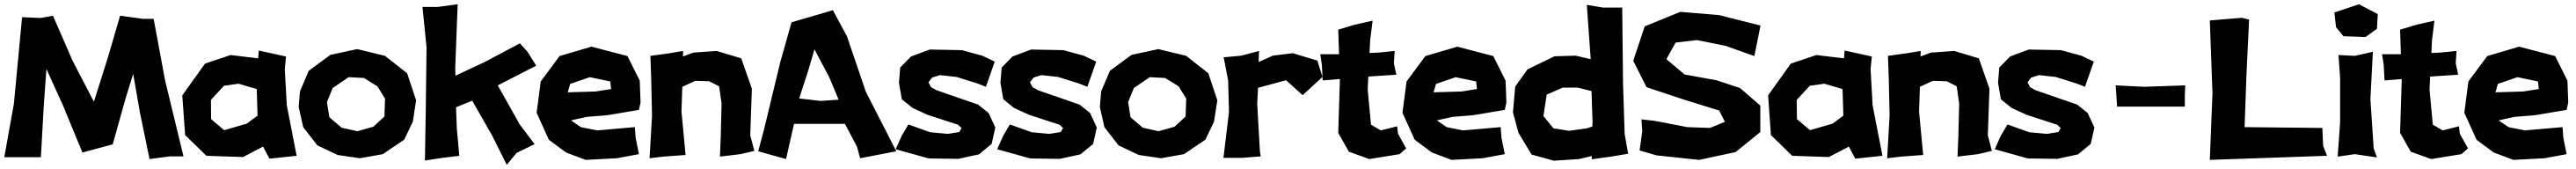

<svg xmlns="http://www.w3.org/2000/svg" viewBox="-38 -743 12294 806"><path d="M67.4 -661.1 28.3 -248 -17.6 6.8H157.2L170.9 -238.3L183.6 -414.1L261.7 -242.2L355.5 -15.6L500 -54.7L562.5 -277.3L597.7 -390.6L629.9 -206.1L675.8 15.6L771.5 2.9H837.9L750 -359.4L695.3 -653.3H644.5L535.2 -668L480.5 -480.5L410.2 -257.8L308.6 -453.1L214.8 -668L155.3 -657.2Z M1031.2 -334 1100.6 -343.8 1187.5 -318.4 1191.4 -191.4 1139.6 -153.3 1032.2 -122.1 969.7 -174.8 968.8 -266.6ZM1194.3 -464.8 1062.5 -480.5 940.4 -439.5 832 -288.1 845.7 -98.6 947.3 0 1122.1 5.9 1217.8 -43.9 1248 13.7 1377.9 0 1331.1 -240.2 1321.3 -413.1 1327.1 -473.6 1197.3 -502Z M1626 -375 1699.2 -371.1 1763.7 -331.1 1799.8 -272.5 1796.9 -187.5 1744.1 -138.7 1668 -117.2 1592.8 -133.8 1534.2 -183.6 1522.5 -255.9 1549.8 -323.2ZM1679.7 11.7 1789.1 -7.8 1891.6 -77.1 1932.6 -163.1 1948.2 -264.6 1905.3 -393.6 1799.8 -476.6 1667 -508.8 1539.1 -481.4 1435.5 -405.3 1393.6 -306.6 1387.7 -232.4 1409.2 -136.7 1476.6 -49.8 1573.2 -3.9Z M1978.5 -710 1998 -517.6 1994.1 -209 1990.2 22.5 2068.4 10.7 2154.3 0 2142.6 -128.9 2138.7 -231.4 2215.8 -262.7 2310.5 -97.7 2380.9 43 2427.7 -13.7 2513.7 -55.7 2443.4 -148.4 2337.9 -335.9 2521.5 -429.7 2478.5 -498 2443.4 -536.1 2275.4 -447.3 2135.7 -381.8 2134.8 -417 2146.5 -722.7 2052.7 -710Z M2878.9 -318.4 2804.7 -306.6 2671.9 -302.7 2683.6 -342.8 2777.3 -375 2875 -354.5ZM3011.7 -218.8 3019.5 -253.9 3015.6 -358.4 2957 -475.6 2785.2 -520.5 2632.8 -475.6 2543 -354.5 2523.4 -205.1 2582 -76.2 2664.1 -15.6 2757.8 19.5 2906.2 11.7 3011.7 -7.8 2996.1 -85.9 2992.2 -136.7 2812.5 -121.1 2734.4 -136.7 2687.5 -168.9 2761.7 -185.5 2859.4 -193.4Z M3066.4 -476.6 3070.3 -367.2 3074.2 -191.4 3062.5 11.7 3128.9 3.9 3234.4 -3.9 3214.8 -210.9 3218.8 -329.1 3280.3 -357.4 3347.7 -355.5 3394.5 -331.1 3406.2 -249 3402.3 -93.8 3398.4 3.9 3496.1 -7.8 3562.5 -23.4 3543 -97.7 3550.8 -320.3 3500 -464.8 3382.8 -500 3271.5 -492.2 3221.7 -473.6 3222.7 -500 3152.3 -488.3Z M3581.1 -21.5 3713.9 15.6 3752 -152.3H3995.1L4052.7 -43L4067.4 11.7L4240.2 -21.5L4094.7 -305.7L4004.9 -569.3L3937.5 -694.3L3740.2 -636.7L3686.5 -447.3L3609.4 -127.9ZM3819.3 -404.3 3849.6 -507.8 3920.9 -373 3964.8 -267.6 3878.9 -261.7 3776.4 -273.4Z M4650.4 -477.5 4552.7 -503.9 4399.4 -506.8 4310.5 -473.6 4258.8 -420.9 4252.9 -347.7 4266.6 -269.5 4317.4 -228.5 4389.6 -195.3 4534.2 -148.4 4551.8 -132.8 4541 -113.3 4486.3 -104.5 4402.3 -112.3 4297.9 -149.4 4265.6 -94.7 4237.3 -31.2 4395.5 12.7 4536.1 14.6 4634.8 -6.8 4695.3 -56.6 4712.9 -134.8 4680.7 -204.1 4630.9 -244.1 4432.6 -312.5 4406.2 -327.1 4393.6 -350.6 4411.1 -373 4448.2 -384.8 4528.3 -376 4627.9 -344.7 4668 -329.1 4710 -449.2Z M5134.8 -477.5 5037.1 -503.9 4883.8 -506.8 4794.9 -473.6 4743.2 -420.9 4737.3 -347.7 4751 -269.5 4801.8 -228.5 4874 -195.3 5018.6 -148.4 5036.1 -132.8 5025.4 -113.3 4970.7 -104.5 4886.7 -112.3 4782.2 -149.4 4750 -94.7 4721.7 -31.2 4879.9 12.7 5020.5 14.6 5119.1 -6.8 5179.7 -56.6 5197.3 -134.8 5165 -204.1 5115.2 -244.1 4917 -312.5 4890.6 -327.1 4877.9 -350.6 4895.5 -373 4932.6 -384.8 5012.7 -376 5112.3 -344.7 5152.3 -329.1 5194.3 -449.2Z M5450.2 -375 5523.4 -371.1 5587.9 -331.1 5624 -272.5 5621.1 -187.5 5568.4 -138.7 5492.2 -117.2 5417 -133.8 5358.4 -183.6 5346.7 -255.9 5374 -323.2ZM5503.9 11.7 5613.3 -7.8 5715.8 -77.1 5756.8 -163.1 5772.5 -264.6 5729.5 -393.6 5624 -476.6 5491.2 -508.8 5363.3 -481.4 5259.8 -405.3 5217.8 -306.6 5211.9 -232.4 5233.4 -136.7 5300.8 -49.8 5397.5 -3.9Z M5802.7 -469.7 5824.2 -359.4 5828.1 -209 5801.8 9.8H5890.6L5979.5 2.9L5975.6 -23.4L5962.9 -249L5966.8 -324.2L6100.6 -360.4L6179.7 -289.1L6274.4 -376L6250 -454.1L6132.8 -489.3L6037.1 -477.5L5969.7 -447.3L5971.7 -500L5886.7 -477.5Z M6513.7 -644.5 6427.7 -625 6349.6 -601.6 6353.5 -484.4H6263.7L6271.5 -433.6L6275.4 -359.4L6357.4 -366.2V-359.4L6349.6 -109.4L6400.4 -19.5L6498 15.6L6642.6 -7.8L6673.8 -35.2L6634.8 -105.5L6630.9 -140.6L6552.7 -121.1L6505.9 -148.4L6490.2 -316.4L6493.2 -377.9L6509.8 -378.9L6627 -386.7L6615.2 -441.4L6619.1 -500L6541 -492.2L6499 -490.2L6502 -550.8Z M7011.7 -318.4 6937.5 -306.6 6804.7 -302.7 6816.4 -342.8 6910.2 -375 7007.8 -354.5ZM7144.5 -218.8 7152.3 -253.9 7148.4 -358.4 7089.8 -475.6 6918 -520.5 6765.6 -475.6 6675.8 -354.5 6656.2 -205.1 6714.8 -76.2 6796.9 -15.6 6890.6 19.5 7039.1 11.7 7144.5 -7.8 7128.9 -85.9 7125 -136.7 6945.3 -121.1 6867.2 -136.7 6820.3 -168.9 6894.5 -185.5 6992.2 -193.4Z M7563.5 -161.1 7562.5 -139.6 7535.2 -130.9 7452.1 -119.1 7377 -130.9 7329.1 -189.5 7344.7 -292 7421.9 -325.2H7493.2L7558.6 -308.6ZM7536.1 -719.7 7554.7 -460.9 7482.4 -477.5 7381.8 -474.6 7252.9 -412.1 7194.3 -330.1 7183.6 -207 7210 -109.4 7272.5 -5.9 7378.9 23.4 7499 15.6 7559.6 1V16.6L7652.3 3.9L7733.4 -9.8L7716.8 -103.5L7709 -344.7L7705.1 -707H7613.3Z M8365.2 -621.1 8168 -670.9 7982.4 -686.5 7812.5 -617.2 7757.8 -453.1 7821.3 -327.1 7995.1 -269.5 8168 -215.8 8195.3 -162.1 8124 -132.8 8015.6 -136.7 7864.3 -166 7796.9 -173.8 7800.8 -117.2 7788.1 -25.4 7869.1 -2 8072.3 19.5 8246.1 -17.6 8364.3 -113.3V-239.3L8267.6 -323.2L8154.3 -360.4L8002.9 -387.7L7916 -460.9L7960 -540L8062.5 -551.8L8198.2 -524.4L8335.9 -475.6Z M8600.6 -334 8669.9 -343.8 8756.8 -318.4 8760.7 -191.4 8709 -153.3 8601.6 -122.1 8539.1 -174.8 8538.1 -266.6ZM8763.7 -464.8 8631.8 -480.5 8509.8 -439.5 8401.4 -288.1 8415 -98.6 8516.6 0 8691.4 5.9 8787.1 -43.9 8817.4 13.7 8947.3 0 8900.4 -240.2 8890.6 -413.1 8896.5 -473.6 8766.6 -502Z M8973.6 -476.6 8977.5 -367.2 8981.4 -191.4 8969.7 11.7 9036.1 3.9 9141.6 -3.9 9122.1 -210.9 9126 -329.1 9187.5 -357.4 9254.9 -355.5 9301.8 -331.1 9313.5 -249 9309.6 -93.8 9305.7 3.9 9403.3 -7.8 9469.7 -23.4 9450.2 -97.7 9458 -320.3 9407.2 -464.8 9290 -500 9178.7 -492.2 9128.9 -473.6 9129.9 -500 9059.6 -488.3Z M9896.5 -477.5 9798.8 -503.9 9645.5 -506.8 9556.6 -473.6 9504.9 -420.9 9499 -347.7 9512.7 -269.5 9563.5 -228.5 9635.7 -195.3 9780.3 -148.4 9797.9 -132.8 9787.1 -113.3 9732.4 -104.5 9648.4 -112.3 9543.9 -149.4 9511.7 -94.7 9483.4 -31.2 9641.6 12.7 9782.2 14.6 9880.9 -6.8 9941.4 -56.6 9959 -134.8 9926.8 -204.1 9877 -244.1 9678.7 -312.5 9652.3 -327.1 9639.6 -350.6 9657.2 -373 9694.3 -384.8 9774.4 -376 9874 -344.7 9914.1 -329.1 9956.1 -449.2Z M10060.5 -335.9 10067.4 -234.4H10390.6V-288.1L10392.6 -335.9L10196.3 -329.1Z M10509.8 -645.5 10522.5 -296.9 10509.8 19.5 11069.3 0 11050.8 -46.9 11046.9 -132.8 10675.8 -136.7 10684.6 -381.8 10697.3 -649.4 10663.1 -658.2Z M11147.5 -570.3 11252.9 -566.4 11307.6 -605.5 11311.5 -675.8 11221.7 -722.7 11104.5 -683.6 11112.3 -613.3ZM11124 -480.5 11131.8 -371.1V-160.2L11120.1 3.9L11202.1 -7.8L11307.6 7.8L11292 -35.2L11276.4 -269.5L11288.1 -496.1L11202.1 -476.6Z M11582 -644.5 11496.1 -625 11418 -601.6 11421.9 -484.4H11332L11339.8 -433.6L11343.8 -359.4L11425.8 -366.2V-359.4L11418 -109.4L11468.8 -19.5L11566.4 15.6L11710.9 -7.8L11742.2 -35.2L11703.1 -105.5L11699.2 -140.6L11621.1 -121.1L11574.2 -148.4L11558.6 -316.4L11561.5 -377.9L11578.1 -378.9L11695.3 -386.7L11683.6 -441.4L11687.5 -500L11609.4 -492.2L11567.4 -490.2L11570.3 -550.8Z M12080.1 -318.4 12005.9 -306.6 11873 -302.7 11884.8 -342.8 11978.5 -375 12076.2 -354.5ZM12212.9 -218.8 12220.7 -253.9 12216.8 -358.4 12158.2 -475.6 11986.3 -520.5 11834 -475.6 11744.1 -354.5 11724.6 -205.1 11783.2 -76.2 11865.2 -15.6 11959 19.5 12107.4 11.7 12212.9 -7.8 12197.3 -85.9 12193.4 -136.7 12013.7 -121.1 11935.5 -136.7 11888.7 -168.9 11962.9 -185.5 12060.5 -193.4Z"/></svg>

Font: MaokenAssortedSans-Lite
Style: Lite
Weight: 400
Version: Version 1.400